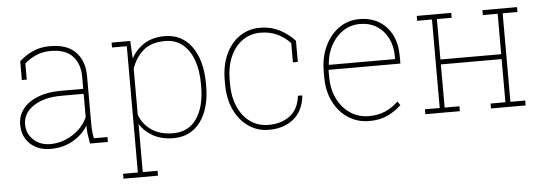

<svg xmlns="http://www.w3.org/2000/svg" viewBox="-49 -682 2926 1028"><g transform="rotate(-5 1414.5 -167.5)"><path d="M203.6 10.3Q134.3 10.3 92.5 -29.5Q50.8 -69.3 50.8 -133.8Q50.8 -181.2 79.3 -217.5Q107.9 -253.9 159.9 -274.4Q211.9 -294.9 282.2 -294.9H403.8V-362.3Q403.8 -428.2 365.7 -470.2Q327.6 -512.2 246.1 -512.2Q203.1 -512.2 167.5 -496.1Q131.8 -480 106.9 -457V-370.6H80.6V-471.2Q113.3 -501.5 153.6 -519.8Q193.8 -538.1 246.6 -538.1Q337.9 -538.1 384 -490.5Q430.2 -442.9 430.2 -361.3V-106.4Q430.2 -85.9 431.9 -65.9Q433.6 -45.9 437.5 -26.4H510.7V0H414.6Q408.2 -34.7 406 -53Q403.8 -71.3 403.8 -97.2Q374 -49.3 322 -19.5Q270 10.3 203.6 10.3ZM203.6 -15.6Q263.7 -15.6 319.8 -49.3Q376 -83 403.8 -142.6V-268.1H283.7Q190.4 -268.1 133.8 -230.2Q77.1 -192.4 77.1 -131.8Q77.1 -82.5 112.8 -49.1Q148.4 -15.6 203.6 -15.6Z M576.7 203.1V176.8H656.2V-502H576.7V-528.3H676.8L682.1 -433.6Q708.5 -482.4 753.9 -510.3Q799.3 -538.1 861.8 -538.1Q955.1 -538.1 1008.1 -464.1Q1061 -390.1 1061 -264.6V-254.4Q1061 -132.3 1008.3 -61Q955.6 10.3 862.8 10.3Q800.8 10.3 754.6 -14.6Q708.5 -39.6 682.6 -82V176.8H762.2V203.1ZM863.3 -16.1Q946.8 -16.1 990.5 -80.6Q1034.2 -145 1034.2 -254.4V-264.6Q1034.2 -337.9 1014.4 -393.6Q994.6 -449.2 956.3 -480.5Q918 -511.7 862.3 -511.7Q785.6 -511.7 743.2 -473.1Q700.7 -434.6 682.6 -378.4V-131.3Q702.1 -78.6 748 -47.4Q793.9 -16.1 863.3 -16.1Z M1375.5 10.3Q1314.9 10.3 1266.6 -22.9Q1218.3 -56.2 1190.4 -115.5Q1162.6 -174.8 1162.6 -253.9V-274.4Q1162.6 -353.5 1189.7 -412.8Q1216.8 -472.2 1264.6 -505.1Q1312.5 -538.1 1374.5 -538.1Q1434.1 -538.1 1481.7 -512.9Q1529.3 -487.8 1561 -451.7V-338.4H1534.7V-441.9Q1503.4 -475.1 1463.9 -493.4Q1424.3 -511.7 1375 -511.7Q1319.3 -511.7 1277.3 -481.4Q1235.4 -451.2 1212.2 -397.7Q1189 -344.2 1189 -274.4V-253.9Q1189 -183.6 1212.4 -129.9Q1235.8 -76.2 1278.1 -46.1Q1320.3 -16.1 1377 -16.1Q1444.8 -16.1 1491 -50.8Q1537.1 -85.4 1545.9 -157.7H1568.4L1569.3 -154.8Q1560.1 -73.2 1507.8 -31.5Q1455.6 10.3 1375.5 10.3Z M1915.5 10.3Q1852.1 10.3 1802.2 -22.2Q1752.4 -54.7 1723.6 -112.1Q1694.8 -169.4 1694.8 -244.1V-275.4Q1694.8 -351.1 1722.7 -410.4Q1750.5 -469.7 1799.1 -503.9Q1847.7 -538.1 1909.2 -538.1Q1968.8 -538.1 2013.4 -511.5Q2058.1 -484.9 2082.8 -436.5Q2107.4 -388.2 2107.4 -322.3V-281.7H1721.2V-244.1Q1721.2 -178.7 1746.1 -127.2Q1771 -75.7 1814.9 -45.9Q1858.9 -16.1 1915.5 -16.1Q1965.8 -16.1 2004.6 -33.4Q2043.5 -50.8 2073.7 -80.6L2087.9 -60.1Q2055.2 -28.8 2013.7 -9.3Q1972.2 10.3 1915.5 10.3ZM1726.6 -308.1H2081.1V-324.2Q2081.1 -377.9 2059.8 -420.4Q2038.6 -462.9 2000 -487.3Q1961.4 -511.7 1909.2 -511.7Q1859.4 -511.7 1819.3 -485.4Q1779.3 -459 1754.4 -413.6Q1729.5 -368.2 1725.1 -311Z M2216.8 0V-26.4H2296.4V-502H2216.8V-528.3H2402.3V-502H2322.8V-284.7H2649.4V-502H2569.8V-528.3H2755.9V-502H2676.3V-26.4H2755.9V0H2569.8V-26.4H2649.4V-258.3H2322.8V-26.4H2402.3V0Z"/></g></svg>

Font: Roboto Slab Thin
Style: Regular
Weight: 100
Designer: Google
Version: Version 2.000; ttfautohint (v1.8.1.43-b0c9)